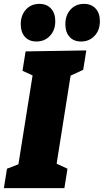

<svg xmlns="http://www.w3.org/2000/svg" viewBox="-32 -970 535 990"><path d="M413 -710 397 -610 332 -580 260 -126 316 -100 300 0H-12L4 -100L63 -123L136 -581L84 -605L100 -705ZM75 -845Q75 -891 101.5 -920.5Q128 -950 171 -950Q209 -950 231 -926Q253 -902 253 -861Q253 -814 225.5 -785Q198 -756 156 -756Q118 -756 96.5 -780Q75 -804 75 -845ZM305 -845Q305 -891 331.5 -920.5Q358 -950 401 -950Q439 -950 461 -926Q483 -902 483 -861Q483 -814 455.5 -785Q428 -756 386 -756Q348 -756 326.5 -780Q305 -804 305 -845Z"/></svg>

Font: Bitter Pro Black
Style: Italic
Weight: 900
Italic angle: -9°
Designer: Sol Matas, and Bitter project Authors
Foundry: Sol Matas
Version: Version 1.010